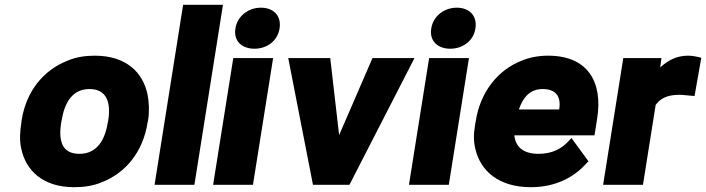

<svg xmlns="http://www.w3.org/2000/svg" viewBox="-20 -770 2942 800"><path d="M69 -259C63 -221 61 -186 68 -153C87 -59 159 10 289 10C330 10 370 4 405 -11C504 -50 576 -137 595 -260L597 -269C603 -307 601 -342 595 -375C576 -469 505 -538 375 -538C334 -538 296 -532 261 -517C162 -478 89 -391 70 -268ZM235 -259 237 -269C249 -343 282 -399 353 -399C424 -399 443 -344 431 -269L429 -259C417 -184 382 -129 311 -129C238 -129 223 -183 235 -259Z M624 0H790L909 -750H743Z M961 -652C952 -598 989 -567 1040 -567C1092 -567 1137 -599 1145 -652C1153 -705 1119 -738 1067 -738C1015 -738 969 -703 961 -652ZM868 0H1034L1118 -528H952Z M1181 -528 1284 0H1436L1707 -528H1532L1393 -207L1356 -528Z M1777 -652C1768 -598 1805 -567 1856 -567C1908 -567 1953 -599 1961 -652C1969 -705 1935 -738 1883 -738C1831 -738 1785 -703 1777 -652ZM1684 0H1850L1934 -528H1768Z M1959 -246C1953 -211 1953 -179 1961 -148C1983 -56 2060 10 2192 10C2294 10 2372 -31 2424 -90L2432 -98L2361 -195L2350 -183C2320 -150 2280 -129 2224 -129C2159 -129 2128 -159 2123 -206H2457L2468 -275C2493 -430 2428 -538 2264 -538C2224 -538 2187 -531 2153 -517C2054 -478 1981 -387 1962 -264ZM2142 -314C2159 -364 2188 -399 2241 -399C2295 -399 2319 -369 2310 -314Z M2493 0H2659L2712 -333C2732 -360 2760 -375 2811 -375C2825 -375 2846 -372 2861 -371L2874 -370L2902 -529L2892 -532C2880 -535 2862 -538 2846 -538C2799 -538 2762 -518 2731 -489L2736 -528H2577Z"/></svg>

Font: Asimov Pro
Style: UltObl
Weight: 900
Designer: Google
Version: Version 2.000980; 2014